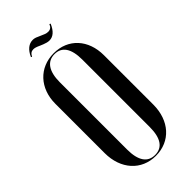

<svg xmlns="http://www.w3.org/2000/svg" viewBox="-262 -885 950 950"><g transform="rotate(-45 213.5 -409.5)"><path d="M127 -771C135 -787 144 -793 158 -793C167 -793 177 -790 194 -782L211 -775C223 -770 235 -767 245 -767C271 -767 292 -785 308 -822L302 -825C296 -809 286 -802 271 -802C265 -802 256 -803 244 -809L216 -821C206 -826 197 -828 188 -828C161 -828 138 -810 122 -774ZM44 -180C44 -68 113 9 214 9C315 9 384 -67 384 -180V-525C384 -634 316 -708 215 -708C114 -708 44 -633 44 -525ZM135 -585C135 -661 163 -702 215 -702C266 -702 293 -663 293 -585V-114C293 -36 266 3 214 3C162 3 135 -37 135 -114Z"/></g></svg>

Font: Moniqa SemBd Display
Style: Regular
Weight: 600
Designer: Rajesh Rajput
Foundry: Rajesh Rajput
Version: Version 1.000